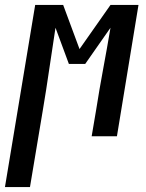

<svg xmlns="http://www.w3.org/2000/svg" viewBox="-69 -550 589 775"><path d="M-49 205 73 -530H186L252 -352L377 -530H490L403 0H301L319 -106Q332 -189 347.5 -272Q363 -355 377 -438L275 -292H209L155 -438Q142 -355 130 -272Q118 -189 104 -106L52 205Z"/></svg>

Font: Iosevka Curly Slab SmBdObl
Style: Regular
Weight: 600
Italic angle: -9°
Monospace: yes
Designer: Belleve Invis
Foundry: Belleve Invis
Version: Version 11.0.0; ttfautohint (v1.8.3)